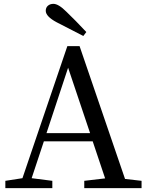

<svg xmlns="http://www.w3.org/2000/svg" viewBox="-20 -978 766 998"><path d="M428.7 -811.5 413.1 -791Q364.3 -815.4 274.4 -862.3Q217.8 -892.6 217.8 -921.9Q217.8 -938.5 229 -948.2Q240.2 -958 257.8 -958Q284.2 -958 325.2 -917Q372.1 -872.1 428.7 -811.5ZM221.7 -286.1H448.2L334 -626ZM629.9 -47.9 715.8 -38.1V0H418V-38.1L526.4 -50.8L461.9 -243.2H208L144.5 -51.8L252 -38.1V0H7.8V-38.1L96.7 -51.8L330.1 -738.3H393.6Z"/></svg>

Font: GenYoMin TW TTF Medium
Style: Regular
Weight: 500
Version: Version 1.300